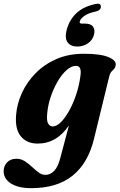

<svg xmlns="http://www.w3.org/2000/svg" viewBox="-70 -755 638 1025"><path d="M431.5 -12.5Q400 116.5 317.2 183Q234.5 249.5 96.5 249.5Q27.5 249.5 -11.5 224.5Q-50.5 199.5 -50.5 159Q-50.5 131.5 -32.2 112Q-14 92.5 17.5 92.5Q42 92.5 62.2 105.5Q82.5 118.5 100.5 135.5Q118.5 152.5 136 165.5Q153.5 178.5 172 178.5Q199 178.5 219.5 157Q240 135.5 253 84.5L298 -85.5Q233 11.5 131 11.5Q73.5 11.5 41.5 -26.8Q9.5 -65 16 -141.5Q20.5 -201 47 -258.8Q73.5 -316.5 120 -364Q166.5 -411.5 231.2 -439.8Q296 -468 377.5 -468Q466 -468 508.8 -450.2Q551.5 -432.5 547.5 -407.5Q546 -394.5 539.2 -387.5Q532.5 -380.5 525 -372.5Q517.5 -364.5 513.5 -348.5ZM182 -149Q178 -110.5 187.2 -95.2Q196.5 -80 211 -80Q232 -80 255 -102.8Q278 -125.5 299.2 -163.8Q320.5 -202 336.5 -249.8Q352.5 -297.5 359 -347.5Q368 -403.5 336 -403.5Q311 -403.5 285.2 -380.5Q259.5 -357.5 237.5 -319.8Q215.5 -282 200.5 -237.2Q185.5 -192.5 182 -149ZM383.5 -629Q415.5 -629 427 -612.2Q438.5 -595.5 431.5 -569Q424 -540.5 399 -523.5Q374 -506.5 343 -506.5Q307 -506.5 290.8 -529.2Q274.5 -552 286 -595.5Q300.5 -649.5 338 -684.8Q375.5 -720 439.5 -733.5Q468 -740.5 468.5 -720Q469 -701 443 -694Q400.5 -685 380 -670Q359.5 -655 356 -641Q352.5 -629 366.5 -629Z"/></svg>

Font: Fraunces 72pt Soft
Style: Bold Italic
Weight: 700
Italic angle: -16°
Version: Version 1.000;[b76b70a41]